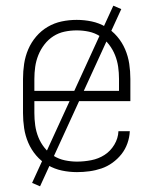

<svg xmlns="http://www.w3.org/2000/svg" viewBox="-20 -598 540 676"><path d="M251 8Q224 8 198 2.5Q172 -3 148.5 -16.5Q125 -30 107.5 -50.5Q90 -71 79.5 -95.5Q69 -120 65 -146.5Q61 -173 61 -200V-320Q61 -347 65 -373.5Q69 -400 79.5 -424.5Q90 -449 107.5 -469.5Q125 -490 148 -503.5Q171 -517 197 -522.5Q223 -528 250 -528Q277 -528 303 -522.5Q329 -517 352 -503.5Q375 -490 392.5 -469.5Q410 -449 420.5 -424.5Q431 -400 435 -373.5Q439 -347 439 -320V-242H101V-200Q101 -178 104 -156.5Q107 -135 115 -115Q123 -95 136.5 -78Q150 -61 168.5 -49.5Q187 -38 208.5 -33.5Q230 -29 251 -29Q276 -29 301.5 -34Q327 -39 348 -52.5Q369 -66 382.5 -88.5Q396 -111 397 -136H437Q436 -114 428.5 -93Q421 -72 407.5 -55Q394 -38 376 -25Q358 -12 337.5 -5Q317 2 295 5Q273 8 251 8ZM101 -278H399V-320Q399 -342 396 -363Q393 -384 385 -404Q377 -424 363.5 -441.5Q350 -459 332 -470.5Q314 -482 293 -486.5Q272 -491 250 -491Q228 -491 207 -486.5Q186 -482 168 -470.5Q150 -459 136.5 -441.5Q123 -424 115 -404Q107 -384 104 -363Q101 -342 101 -320ZM121 58 93 46 379 -578 407 -566Z"/></svg>

Font: Iosevka SS18 Extralight
Style: Regular
Weight: 200
Monospace: yes
Designer: Belleve Invis
Foundry: Belleve Invis
Version: Version 25.1.1; ttfautohint (v1.8.4)